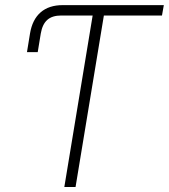

<svg xmlns="http://www.w3.org/2000/svg" viewBox="-20 -748 675 768"><path d="M87.9 -539.6 100.1 -614.3Q109.4 -669.9 142.6 -698.7Q175.8 -727.5 231 -727.5H282.7L275.4 -686H225.1Q189 -686 169.2 -668.5Q149.4 -650.9 143.1 -613.8L130.9 -539.6ZM275.4 -686 282.7 -727.5H635.3L627.9 -686H395.5L282.2 0H237.3L350.6 -686Z"/></svg>

Font: Inter 24pt ExtraLight
Style: Italic
Weight: 250
Italic angle: -9.3988°
Version: Version 4.001;git-66647c0bb